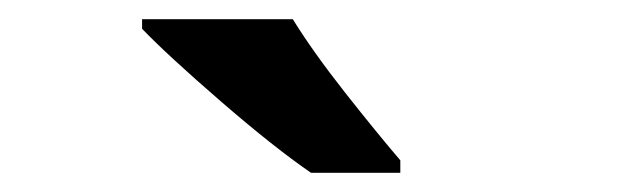

<svg xmlns="http://www.w3.org/2000/svg" viewBox="-20 -786 643 200"><path d="M285 -766H128V-756Q155 -728 210.5 -680Q266 -632 304 -606H397V-619Q373 -647 339.5 -689.5Q306 -732 285 -766Z"/></svg>

Font: Noto Sans UI
Style: Bold
Weight: 700
Designer: Monotype Design Team
Foundry: Monotype Imaging Inc.
Version: Version 1.901